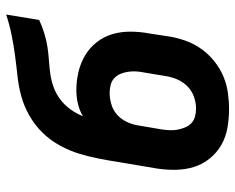

<svg xmlns="http://www.w3.org/2000/svg" viewBox="-92 -684 783 640"><g transform="rotate(-90 300.0 -363.5)"><path d="M257 8Q225 8 194 2.5Q163 -3 137 -18Q111 -33 92 -56.5Q73 -80 64 -109Q55 -138 54.5 -170Q54 -202 59 -234L80 -358Q85 -391 91.5 -424.5Q98 -458 108 -491Q118 -524 135.5 -556Q153 -588 178.5 -614Q204 -640 236 -658Q268 -676 301.5 -685Q335 -694 369 -697.5Q403 -701 436.5 -705.5Q470 -710 504.5 -717Q539 -724 572 -735L554 -625Q533 -615 510 -608Q487 -601 465 -597.5Q443 -594 420.5 -592.5Q398 -591 375.5 -588Q353 -585 330.5 -577Q308 -569 289 -554.5Q270 -540 256 -520.5Q242 -501 233 -479Q253 -491 275.5 -496Q298 -501 319 -501Q351 -501 380.5 -494Q410 -487 435.5 -472Q461 -457 479.5 -433.5Q498 -410 506.5 -381.5Q515 -353 515 -321.5Q515 -290 509 -258L498 -186Q493 -159 483 -132.5Q473 -106 456 -82.5Q439 -59 415.5 -40.5Q392 -22 366 -11Q340 0 312 4Q284 8 257 8ZM259 -102Q278 -102 298 -109Q318 -116 333 -131Q348 -146 356 -165Q364 -184 367 -204L379 -276Q382 -290 382.5 -303.5Q383 -317 381 -330Q379 -343 374 -354.5Q369 -366 360 -374.5Q351 -383 338 -386.5Q325 -390 311 -390Q293 -390 273.5 -384.5Q254 -379 239 -366Q224 -353 215 -334.5Q206 -316 203 -298L189 -216Q187 -203 186.5 -189Q186 -175 188.5 -162.5Q191 -150 196 -138Q201 -126 210 -117.5Q219 -109 232 -105.5Q245 -102 259 -102Z"/></g></svg>

Font: Iosevka Etoile Extrabold
Style: Italic
Weight: 800
Italic angle: -9°
Designer: Belleve Invis
Foundry: Belleve Invis
Version: Version 22.1.2; ttfautohint (v1.8.4)